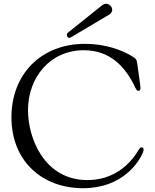

<svg xmlns="http://www.w3.org/2000/svg" viewBox="-20 -970 811 1004"><path d="M414.1 14.2C619.7 14.2 707.4 -121.8 727.6 -173.7C730.1 -179.7 730.8 -182.9 730.8 -187.1C730.8 -198.2 724.8 -199.6 721.2 -199.6C715.6 -199.6 710.9 -196.7 705.3 -186.8C655.5 -102.3 568.5 -28.4 436.8 -28.4C212.4 -28.4 126.4 -246.4 126.4 -393.5C126.4 -563.2 240.1 -707.4 419 -707.4C557.5 -707.4 637.8 -617.9 687.1 -512.4C693.2 -500.4 697.4 -494.7 703.8 -494.7C710.9 -494.7 714.8 -501.4 714.8 -508.9C714.8 -518.8 705.6 -579.5 697.1 -641.7C694.2 -659.4 690.7 -664.1 672.6 -674.7C618.3 -708.5 529.8 -740.8 424.7 -740.8C195 -740.8 39.8 -582.4 39.8 -356.5C39.8 -127.1 201.3 14.2 414.1 14.2ZM329.5 -786.6C329.5 -778.8 335.2 -772 343 -772C345.5 -772 348.4 -773.4 350.9 -774.9L549.7 -892.8C561.8 -899.9 566.8 -909.4 566.8 -918.7C566.8 -934.7 551.8 -950.3 534.8 -950.3C527.7 -950.3 521.3 -947.4 514.2 -942.5L336.6 -800.4C331.3 -796.2 329.2 -791.2 329.5 -786.6Z"/></svg>

Font: Margiela Serif
Style: Regular
Weight: 400
Designer: Andreas Faust, Stefan Endress
Version: Version 1.002;FEAKit 1.0